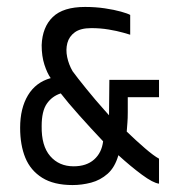

<svg xmlns="http://www.w3.org/2000/svg" viewBox="-20 -527 516 553"><path d="M189 6Q135 6 101.5 -15Q68 -36 53 -72.5Q38 -109 38 -159Q38 -215 60.5 -252.5Q83 -290 126 -302Q116 -316 108 -340.5Q100 -365 100 -397Q102 -449 132 -478Q162 -507 225 -507Q255 -507 282 -503Q309 -499 328.5 -493.5Q348 -488 355 -484V-427Q352 -428 334.5 -433Q317 -438 293 -442Q269 -446 243 -446Q212 -446 195.5 -434Q179 -422 174 -403Q169 -384 173.5 -362.5Q178 -341 189 -322Q194 -315 204.5 -301.5Q215 -288 228 -272Q241 -256 254.5 -240Q268 -224 278.5 -212.5Q289 -201 294 -195L295 -297H438V-247H348Q348 -221 348 -203.5Q348 -186 347 -174Q346 -162 345 -148Q372 -122 397.5 -100Q423 -78 438 -70V2Q421 0 388.5 -24Q356 -48 321 -80Q311 -45 290 -26.5Q269 -8 242.5 -1Q216 6 189 6ZM192 -48Q229 -48 251 -67.5Q273 -87 277 -120Q242 -157 208.5 -194.5Q175 -232 155 -258Q130 -250 115 -228.5Q100 -207 100 -164Q99 -107 124.5 -77.5Q150 -48 192 -48Z"/></svg>

Font: Alumni Sans Thin Medium
Style: Regular
Weight: 500
Version: Version 1.018